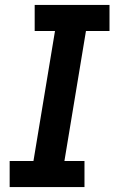

<svg xmlns="http://www.w3.org/2000/svg" viewBox="-20 -755 472 775"><path d="M19 0H321V-105H240L327 -630H422V-735H120V-630H202L115 -105H19Z"/></svg>

Font: Iosevka Sparkle
Style: Bold Italic
Weight: 700
Italic angle: -9°
Designer: Belleve Invis
Foundry: Belleve Invis
Version: Version 4.5.0; ttfautohint (v1.8.3)